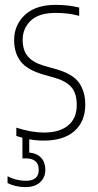

<svg xmlns="http://www.w3.org/2000/svg" viewBox="-20 -568 402 788"><path d="M160 9Q130 9 101.8 4Q73.5 -1 47 -10V-44Q110 -24 160 -24Q224.5 -24 259.8 -53.2Q295 -82.5 295 -137Q295 -186.5 271.8 -211.5Q248.5 -236.5 204 -249L158 -262Q90.5 -281.5 64.2 -316.5Q38 -351.5 38 -403Q38 -465.5 82.2 -506.8Q126.5 -548 208 -548Q236 -548 259.2 -545.2Q282.5 -542.5 305 -537V-503Q278 -510 255.8 -512.5Q233.5 -515 208 -515Q139 -515 106 -483Q73 -451 73 -405Q73 -361.5 94.5 -336.2Q116 -311 161 -298L207 -285Q279 -265 304.5 -228.2Q330 -191.5 330 -139Q330 -69.5 285.5 -30.2Q241 9 160 9ZM83 200Q65 200 45.2 195.5Q25.5 191 11 183V155Q31.5 166 50.2 170Q69 174 86 174Q139 174 139 129Q139 82 85 82H72V-10H100V58Q133 61.5 149.5 80.2Q166 99 166 129Q166 160.5 144.5 180.2Q123 200 83 200Z"/></svg>

Font: Encode Sans Condensed Thin
Style: Regular
Weight: 100
Width: 3
Designer: Multiple Designers
Foundry: Impallari Type
Version: Version 3.000; ttfautohint (v1.8.3) -l 8 -r 50 -G 200 -x 14 